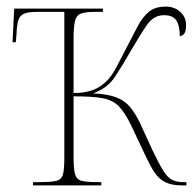

<svg xmlns="http://www.w3.org/2000/svg" viewBox="-20 -562 595 582"><path d="M80 0V-10H101Q136 -10 151.5 -14Q167 -18 171 -34Q175 -50 175 -84V-526H94Q66 -526 53 -520.5Q40 -515 35.5 -500.5Q31 -486 30 -458L28 -434H18L23 -536H292V-526H268Q238 -526 224.5 -520.5Q211 -515 207 -497Q203 -479 203 -442V-280Q237 -280 261.5 -289Q286 -298 306 -319Q321 -335 335 -362.5Q349 -390 368 -426Q384 -457 398 -483.5Q412 -510 431 -526Q450 -542 482 -542Q509 -542 526.5 -526Q544 -510 544 -486Q544 -472 540.5 -463.5Q537 -455 525 -452Q525 -484 514.5 -500Q504 -516 477 -516Q446 -516 425.5 -486.5Q405 -457 376 -407Q351 -363 328 -328.5Q305 -294 262 -279Q306 -277 332 -267Q358 -257 373.5 -238.5Q389 -220 403 -192L443 -105Q462 -65 475 -44.5Q488 -24 501.5 -17Q515 -10 534 -10H545V0H533Q500 0 480.5 -10Q461 -20 448 -40Q435 -60 421 -90L377 -183Q358 -222 339.5 -240.5Q321 -259 290 -264.5Q259 -270 203 -270V-85Q203 -50 207.5 -34Q212 -18 227 -14Q242 -10 274 -10H287V0Z"/></svg>

Font: Noto Serif Display SemiCondensed Thin
Style: Regular
Weight: 100
Width: 4
Designer: Monotype Design Team
Foundry: Monotype Imaging Inc.
Version: Version 2.009